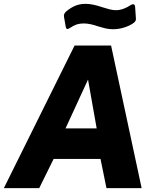

<svg xmlns="http://www.w3.org/2000/svg" viewBox="-60 -979 812 999"><path d="M328 -742H518L677 0H494L463 -152H219L144 0H-40ZM443 -311 398 -565 281 -311ZM529 -827Q503 -827 478.5 -834Q454 -841 450 -842Q407 -857 376 -857Q355 -857 339.5 -852Q324 -847 303 -833Q295 -828 291 -828Q284 -828 282 -840L273 -891Q272 -899 273 -901Q274 -910 285 -920Q308 -939 331.5 -949Q355 -959 386 -959Q421 -959 474 -941Q492 -935 510 -930.5Q528 -926 543 -926Q580 -926 621 -953Q626 -957 632 -957Q641 -957 643 -945L647 -884Q648 -881 647 -877Q646 -866 630 -856Q612 -844 584.5 -835.5Q557 -827 529 -827Z"/></svg>

Font: Morrison ExtraBold
Style: Regular
Weight: 800
Designer: Pablo Impallari, Rodrigo Fuenzalida (Modified by Dan O. Williams)
Version: Version 0.03;June 6, 2019;FontCreator 11.5.0.2425 64-bit; tt